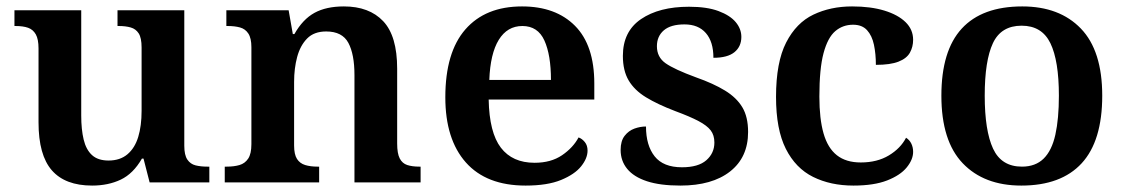

<svg xmlns="http://www.w3.org/2000/svg" viewBox="-20 -568 3503 598"><path d="M267 10Q183 10 141.5 -37.5Q100 -85 100 -187V-417Q100 -446 91.5 -461Q83 -476 67.5 -481.5Q52 -487 28 -487H25V-536H233V-208Q233 -165 240.5 -133.5Q248 -102 266.5 -85Q285 -68 318 -68Q354 -68 377 -87.5Q400 -107 410.5 -141.5Q421 -176 421 -223V-420Q421 -450 412 -464Q403 -478 387 -482.5Q371 -487 350 -487H346V-536H554V-114Q554 -85 563.5 -71Q573 -57 589 -53Q605 -49 626 -49H632V0H446L427 -74H422Q395 -27 356 -8.5Q317 10 267 10Z M680 0V-49H686Q709 -49 726 -54Q743 -59 753 -74Q763 -89 763 -119V-421Q763 -449 753.5 -463.5Q744 -478 727.5 -482.5Q711 -487 689 -487H685V-536H879L892 -462H897Q923 -508 959.5 -528Q996 -548 1051 -548Q1130 -548 1173.5 -502Q1217 -456 1217 -354V-121Q1217 -90 1225 -74.5Q1233 -59 1248.5 -54Q1264 -49 1286 -49H1290V0H1084V-334Q1084 -399 1065 -434.5Q1046 -470 996 -470Q958 -470 936.5 -448Q915 -426 905.5 -390.5Q896 -355 896 -313V-115Q896 -87 905 -73Q914 -59 930.5 -54Q947 -49 969 -49H974V0Z M1617 10Q1495 10 1431 -62Q1367 -134 1367 -265Q1367 -405 1429.5 -476.5Q1492 -548 1606 -548Q1711 -548 1771 -487.5Q1831 -427 1831 -308V-258H1502Q1504 -155 1540 -108Q1576 -61 1645 -61Q1696 -61 1730.5 -84.5Q1765 -108 1782 -140Q1793 -136 1801.5 -125.5Q1810 -115 1810 -99Q1810 -75 1790 -50Q1770 -25 1727.5 -7.5Q1685 10 1617 10ZM1696 -319Q1696 -397 1675.5 -442Q1655 -487 1607 -487Q1560 -487 1533.5 -444Q1507 -401 1504 -319Z M2099 10Q2036 10 1995 -3.5Q1954 -17 1933.5 -42Q1913 -67 1913 -101Q1913 -129 1925.5 -145Q1938 -161 1956 -167.5Q1974 -174 1992 -174Q1992 -115 2019 -81Q2046 -47 2104 -47Q2155 -47 2180 -69Q2205 -91 2205 -124Q2205 -147 2193.5 -162Q2182 -177 2155.5 -191Q2129 -205 2083 -222Q2028 -243 1992 -265Q1956 -287 1938 -317.5Q1920 -348 1920 -394Q1920 -470 1976.5 -508.5Q2033 -547 2126 -547Q2182 -547 2218 -533.5Q2254 -520 2271.5 -499Q2289 -478 2289 -453Q2289 -423 2267.5 -405.5Q2246 -388 2202 -388Q2202 -438 2178.5 -465Q2155 -492 2112 -492Q2069 -492 2047.5 -473.5Q2026 -455 2026 -424Q2026 -390 2053 -371Q2080 -352 2148 -327Q2202 -308 2238 -286Q2274 -264 2292 -234Q2310 -204 2310 -157Q2310 -78 2254 -34Q2198 10 2099 10Z M2638 10Q2567 10 2512.5 -17Q2458 -44 2427.5 -104.5Q2397 -165 2397 -266Q2397 -374 2428.5 -435.5Q2460 -497 2513.5 -522.5Q2567 -548 2634 -548Q2692 -548 2734.5 -535Q2777 -522 2800.5 -499Q2824 -476 2824 -444Q2824 -422 2814 -404Q2804 -386 2778.5 -376Q2753 -366 2708 -366Q2708 -400 2702 -428.5Q2696 -457 2680.5 -474Q2665 -491 2637 -491Q2605 -491 2581.5 -471Q2558 -451 2545 -402.5Q2532 -354 2532 -267Q2532 -198 2545 -152.5Q2558 -107 2586.5 -84.5Q2615 -62 2661 -62Q2712 -62 2748.5 -84Q2785 -106 2802 -139Q2813 -132 2818.5 -120.5Q2824 -109 2824 -95Q2824 -71 2804 -46.5Q2784 -22 2743 -6Q2702 10 2638 10Z M3161 10Q3045 10 2978.5 -59.5Q2912 -129 2912 -270Q2912 -410 2975.5 -479Q3039 -548 3164 -548Q3280 -548 3346.5 -479Q3413 -410 3413 -270Q3413 -129 3349 -59.5Q3285 10 3161 10ZM3163 -49Q3205 -49 3230.5 -74Q3256 -99 3267 -148.5Q3278 -198 3278 -270Q3278 -379 3251.5 -433.5Q3225 -488 3162 -488Q3098 -488 3072.5 -433.5Q3047 -379 3047 -270Q3047 -161 3073 -105Q3099 -49 3163 -49Z"/></svg>

Font: Noto Rashi Hebrew SemiBold
Style: Regular
Weight: 600
Version: Version 1.006